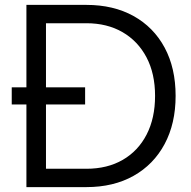

<svg xmlns="http://www.w3.org/2000/svg" viewBox="-20 -765 782 785"><path d="M28 -338V-408H328V-338ZM88 0V-745H333Q444 -745 526 -699.5Q608 -654 653 -570.5Q698 -487 698 -373Q698 -260 653 -176Q608 -92 526 -46Q444 0 333 0ZM168 -75H333Q419 -75 482 -111.5Q545 -148 579.5 -215Q614 -282 614 -373Q614 -464 579 -530.5Q544 -597 481 -633.5Q418 -670 333 -670H168Z"/></svg>

Font: Kosmopol Plus Jakarta Sans
Style: Regular
Weight: 400
Designer: Gumpita Rahayu
Foundry: Tokotype
Version: Version 2.006